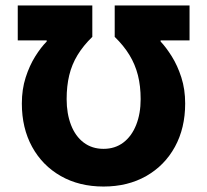

<svg xmlns="http://www.w3.org/2000/svg" viewBox="-20 -671 758 703"><path d="M674 -651V-523H568V-519Q588 -498 609 -464.5Q630 -431 644 -387.5Q658 -344 658 -292Q658 -202 620.5 -133.5Q583 -65 515.5 -26.5Q448 12 359 12Q270 12 202.5 -26.5Q135 -65 97.5 -133.5Q60 -202 60 -292Q60 -344 74 -387.5Q88 -431 109 -464.5Q130 -498 151 -519V-523H45V-651H318V-536Q285 -504 264 -469.5Q243 -435 233.5 -395.5Q224 -356 224 -308Q224 -255 240 -213.5Q256 -172 286.5 -149Q317 -126 359 -126Q401 -126 431.5 -149Q462 -172 478.5 -213.5Q495 -255 495 -308Q495 -356 485 -395.5Q475 -435 454 -469.5Q433 -504 400 -536V-651Z"/></svg>

Font: Source Sans 3 ExtraBold
Style: Regular
Weight: 800
Designer: Paul D. Hunt
Foundry: Adobe
Version: Version 3.052;hotconv 1.1.0;makeotfexe 2.6.0